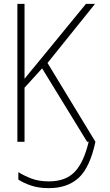

<svg xmlns="http://www.w3.org/2000/svg" viewBox="-20 -734 570 994"><path d="M70 0V-714H107V-326Q123 -346 137 -363Q151 -380 171 -404L425 -714H472L226 -408L474 0Q446 132 388 186Q330 240 233 240Q181 240 142 227Q103 214 75 196V157Q105 176 143 190.5Q181 205 233 205Q320 205 367 155.5Q414 106 439 0H431L198 -380L107 -280V0Z"/></svg>

Font: Noto Sans Mono Condensed ExtraLight
Style: Regular
Weight: 200
Width: 3
Designer: Monotype Design Team
Foundry: Monotype Imaging Inc.
Version: Version 2.014; ttfautohint (v1.8.4.7-5d5b)